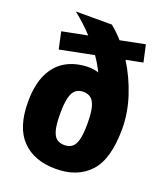

<svg xmlns="http://www.w3.org/2000/svg" viewBox="-149 -907 868 1017"><g transform="rotate(20 285.5 -398.0)"><path d="M285.5 12Q163.5 12 95.2 -58.2Q27 -128.5 27 -271.5Q27 -369 57.5 -431.5Q88 -494 142.8 -524Q197.5 -554 270 -554Q297 -554 323.5 -545Q304 -585.5 276 -625.5L85 -587.5L64.5 -683L206.5 -711Q182.5 -737 156.2 -761.2Q130 -785.5 101.5 -808H304.5Q339 -780 371 -744L509.5 -771.5L530.5 -676L436 -657.5Q485.5 -579 515.2 -488Q545 -397 545 -307Q545 -137.5 476.8 -62.8Q408.5 12 285.5 12ZM285.5 -122Q311 -122 328 -134.5Q345 -147 353.8 -179Q362.5 -211 362.5 -269.5Q362.5 -330.5 353.5 -363.5Q344.5 -396.5 327.2 -409.2Q310 -422 285.5 -422Q261 -422 243.8 -409.5Q226.5 -397 217.5 -364.2Q208.5 -331.5 208.5 -271.5Q208.5 -211 217.2 -178.8Q226 -146.5 243.2 -134.2Q260.5 -122 285.5 -122Z"/></g></svg>

Font: Encode Sans SmCnd XBd
Style: Regular
Weight: 800
Width: 4
Designer: Multiple Designers
Foundry: Impallari Type
Version: Version 3.002; ttfautohint (v1.8.3) -l 8 -r 50 -G 200 -x 14 